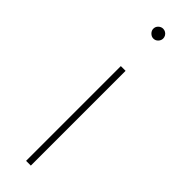

<svg xmlns="http://www.w3.org/2000/svg" viewBox="-246 -520 715 715"><g transform="rotate(45 111.0 -162.5)"><path d="M98 192V-307H123V192ZM111 -517Q118 -517 124 -513.5Q130 -510 133.5 -504Q137 -498 137 -491Q137 -481 129.5 -473Q122 -465 111 -465Q101 -465 93 -473Q85 -481 85 -491Q85 -502 93 -509.5Q101 -517 111 -517Z"/></g></svg>

Font: MuseoModerno SemiBold Thin
Style: Regular
Weight: 250
Version: Version 1.001